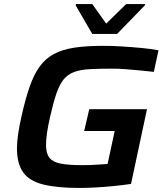

<svg xmlns="http://www.w3.org/2000/svg" viewBox="-20 -923 818 951"><path d="M374 8Q264 8 195 -9Q126 -26 95 -69Q64 -112 64 -188Q64 -220 70 -260.5Q76 -301 87 -349Q106 -434 127 -494Q148 -554 176.5 -593.5Q205 -633 247 -655.5Q289 -678 348.5 -687Q408 -696 492 -696Q534 -696 583 -693Q632 -690 680 -685.5Q728 -681 765 -674L742 -567Q708 -571 670 -574.5Q632 -578 598.5 -580.5Q565 -583 541 -583Q472 -583 425.5 -580.5Q379 -578 347.5 -566.5Q316 -555 295.5 -530Q275 -505 259.5 -460Q244 -415 228 -344Q218 -300 213 -265.5Q208 -231 208 -204Q208 -163 225 -141.5Q242 -120 281 -112.5Q320 -105 385 -105Q402 -105 425 -105.5Q448 -106 471.5 -108Q495 -110 513 -111L548 -274H397L422 -382H708L629 -12Q589 -6 543.5 -1.5Q498 3 454 5.5Q410 8 374 8ZM437 -755 355 -896 357 -903H437L506 -806L605 -903H699L697 -896L560 -755Z"/></svg>

Font: Saira Expanded SemiBold
Style: Italic
Weight: 600
Width: 7
Italic angle: -12°
Designer: Hector Gatti with collaboration of the Omnibus-Type team
Foundry: Omnibus-Type
Version: Version 1.101